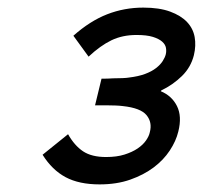

<svg xmlns="http://www.w3.org/2000/svg" viewBox="-20 -840 534 505"><path d="M449 -494Q443 -469 426.5 -444Q410 -419 384 -399.5Q358 -380 322.5 -367.5Q287 -355 242 -355Q188 -355 152.5 -374Q117 -393 92 -433L159 -487Q176 -457 198.5 -442Q221 -427 259 -427Q287 -427 307.5 -433.5Q328 -440 342 -449.5Q356 -459 364 -470.5Q372 -482 374 -492Q381 -518 365.5 -537Q350 -556 303 -561Q296 -562 284 -562.5Q272 -563 260 -563H230L247 -633Q264 -633 278 -634Q290 -634 302 -634.5Q314 -635 319 -636Q344 -639 361.5 -645.5Q379 -652 390.5 -661Q402 -670 408 -679.5Q414 -689 416 -697Q418 -705 416.5 -714Q415 -723 406.5 -730.5Q398 -738 382 -743Q366 -748 339 -748Q302 -748 273 -734Q244 -720 213 -691L173 -746Q217 -785 262 -802.5Q307 -820 357 -820Q399 -820 427.5 -809.5Q456 -799 472 -782Q488 -765 492 -742.5Q496 -720 490 -695Q482 -663 458.5 -640Q435 -617 404 -602L403 -600Q432 -588 445.5 -561Q459 -534 449 -494Z"/></svg>

Font: TypoPRO Sinkin Sans
Style: 400 Italic
Weight: 400
Italic angle: -112°
Designer: Keith Bates
Foundry: K-Type
Version: Sinkin Sans (version 1.0)  by Keith Bates   •   © 2014   www